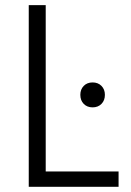

<svg xmlns="http://www.w3.org/2000/svg" viewBox="-20 -720 504 740"><path d="M90.8 -700.2H156.2V-59.1H437V0H90.8ZM289.6 -354.5Q289.6 -375.5 302.7 -388.9Q315.9 -402.3 336.9 -402.3Q357.9 -402.3 371.1 -388.9Q384.3 -375.5 384.3 -354.5Q384.3 -333 371.1 -319.6Q357.9 -306.2 336.9 -306.2Q315.9 -306.2 302.7 -319.6Q289.6 -333 289.6 -354.5Z"/></svg>

Font: Selawik Semilight
Style: Regular
Weight: 300
Designer: Aaron Bell
Foundry: Microsoft Corporation
Version: Version 1.01